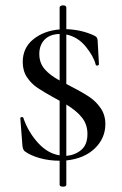

<svg xmlns="http://www.w3.org/2000/svg" viewBox="-20 -589 455 718"><path d="M228 11V102Q228 109 216 109Q203 109 203 102V12H202Q164 12 129.5 2.5Q95 -7 73 -23Q66 -28 64 -43L56 -146Q55 -150 60.5 -151Q66 -152 67 -149Q85 -96 121.5 -55.5Q158 -15 203 -8V-212Q197 -216 185 -222Q145 -244 121 -260Q97 -276 81 -300Q65 -324 65 -357Q65 -410 104.5 -442Q144 -474 203 -479V-561Q203 -565 207 -567Q211 -569 216 -569Q221 -569 224.5 -567Q228 -565 228 -561V-480Q284 -478 330 -457Q339 -453 341.5 -449.5Q344 -446 345 -439L350 -349Q350 -345 344.5 -344Q339 -343 338 -347Q330 -379 300.5 -415Q271 -451 228 -460V-275Q231 -273 247 -265Q288 -244 313.5 -227Q339 -210 356.5 -184.5Q374 -159 374 -125Q374 -72 334.5 -34Q295 4 228 11ZM203 -288V-462Q166 -461 146.5 -440.5Q127 -420 127 -387Q127 -354 146.5 -331Q166 -308 203 -288ZM307 -88Q307 -124 286 -150Q265 -176 228 -198V-6Q261 -9 284 -28.5Q307 -48 307 -88Z"/></svg>

Font: Cormorant SC Medium
Style: Regular
Weight: 500
Designer: Christian Thalmann (Catharsis Fonts)
Version: Version 3.000